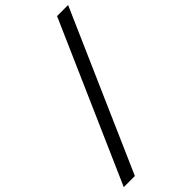

<svg xmlns="http://www.w3.org/2000/svg" viewBox="-350 -848 1093 1093"><g transform="rotate(-45 196.5 -301.5)"><path d="M-58.5 177 361.5 -780H450.5L31 177Z"/></g></svg>

Font: Merriweather 28pt SemiBold
Style: Italic
Weight: 600
Italic angle: -7.8°
Version: Version 2.101